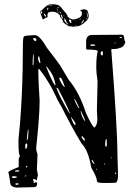

<svg xmlns="http://www.w3.org/2000/svg" viewBox="-20 -849 601 887"><path d="M534.2 -688.5H543.9Q554.7 -688.5 554.7 -663.1L556.6 -660.2L557.6 -659.2L558.6 -655.3H559.6Q550.8 -627.9 531.2 -627.9Q531.2 -623 496.1 -622.1L494.1 -619.1Q522.5 -253.9 522.5 -135.7L525.4 -41Q525.4 -4.9 511.7 -4.9Q506.8 -3.9 483.4 -3.9H452.1Q427.7 -3.9 427.7 -13.7Q426.8 -32.2 402.3 -73.2Q389.6 -141.6 371.1 -167Q371.1 -169.9 356.4 -186.5Q305.7 -271.5 261.7 -360.4Q252.9 -371.1 219.7 -441.4Q191.4 -492.2 161.1 -530.3H157.2V-505.9Q157.2 -476.6 163.1 -384.8Q163.1 -316.4 147.5 -169.9V-156.2L153.3 -135.7L150.4 -65.4L155.3 -40L150.4 -20.5V-16.6H147.5Q142.6 -21.5 137.7 -21.5H131.8V-20.5Q135.7 -13.7 135.7 -8.8V-3.9Q142.6 -3.9 145.5 -8.8Q151.4 -5.9 151.4 -1Q151.4 15.6 137.7 15.6L54.7 17.6Q27.3 13.7 27.3 -4.9Q22.5 -39.1 18.6 -53.7Q18.6 -58.6 65.4 -77.1L66.4 -78.1V-110.4Q66.4 -122.1 72.3 -127V-129.9Q65.4 -129.9 65.4 -194.3V-206.1Q85.9 -394.5 85.9 -650.4Q86.9 -680.7 91.8 -680.7Q91.8 -684.6 131.8 -686.5H142.6Q163.1 -686.5 198.2 -626Q239.3 -573.2 255.9 -549.8L297.9 -479.5Q345.7 -423.8 377 -327.1Q408.2 -259.8 417 -259.8Q429.7 -272.5 429.7 -298.8L427.7 -338.9L430.7 -474.6Q424.8 -513.7 424.8 -532.2V-536.1Q424.8 -591.8 431.6 -612.3Q431.6 -620.1 380.9 -620.1L377.9 -624V-656.2Q377.9 -687.5 405.3 -687.5Q479.5 -688.5 534.2 -688.5ZM543 -677.7H532.2V-674.8L540 -672.9H541L543.9 -676.8ZM135.7 -672.9 132.8 -671.9Q135.7 -659.2 145.5 -659.2L147.5 -662.1V-668.9L142.6 -672.9ZM513.7 -652.3H509.8V-648.4H513.7ZM399.4 -643.6 397.5 -640.6 401.4 -636.7H403.3L420.9 -638.7Q418.9 -643.6 413.1 -643.6ZM445.3 -603.5V-599.6Q448.2 -592.8 452.1 -592.8L455.1 -595.7V-609.4L452.1 -612.3H451.2Q445.3 -611.3 445.3 -603.5ZM130.9 -548.8 131.8 -546.9H132.8Q135.7 -546.9 135.7 -575.2V-599.6Q130.9 -599.6 130.9 -548.8ZM159.2 -588.9 156.2 -585.9V-576.2Q156.2 -568.4 163.1 -557.6H167Q162.1 -588.9 160.2 -588.9ZM195.3 -542H193.4V-540Q211.9 -493.2 226.6 -465.8Q232.4 -459 232.4 -456.1H236.3V-459Q229.5 -495.1 212.9 -518.6ZM258.8 -490.2H253.9V-487.3Q257.8 -469.7 276.4 -447.3H279.3Q265.6 -490.2 258.8 -490.2ZM248 -440.4 242.2 -443.4 241.2 -442.4V-441.4Q254.9 -402.3 300.8 -325.2H302.7Q299.8 -340.8 248 -440.4ZM323.2 -392.6H322.3Q333 -362.3 344.7 -348.6L346.7 -349.6Q329.1 -389.6 323.2 -392.6ZM354.5 -335.9H352.5V-334Q359.4 -303.7 372.1 -290H374Q374 -293.9 354.5 -335.9ZM308.6 -308.6 307.6 -307.6Q320.3 -271.5 326.2 -271.5L329.1 -274.4V-276.4Q329.1 -282.2 308.6 -308.6ZM103.5 -202.1H104.5Q110.4 -202.1 111.3 -241.2V-251H109.4Q108.4 -251 103.5 -202.1ZM362.3 -219.7H357.4V-212.9L369.1 -198.2H371.1V-209L362.3 -215.8ZM465.8 -185.5Q465.8 -170.9 469.7 -170.9Q473.6 -171.9 473.6 -179.7L472.7 -206.1H470.7Q466.8 -206.1 465.8 -185.5ZM96.7 -175.8V-162.1H100.6Q103.5 -162.1 106.4 -177.7Q105.5 -186.5 101.6 -186.5Q96.7 -184.6 96.7 -175.8ZM495.1 -122.1H492.2V-118.2H495.1ZM407.2 -109.4H403.3Q403.3 -100.6 417 -89.8V-90.8Q417 -93.8 407.2 -109.4ZM461.9 -93.8H460.9V-91.8L461.9 -89.8H465.8V-91.8ZM101.6 -83H100.6V-78.1L101.6 -75.2H103.5L106.4 -78.1V-79.1ZM426.8 -69.3H423.8V-67.4L426.8 -63.5H427.7ZM54.7 -62.5 48.8 -59.6V-56.6H66.4L68.4 -57.6V-59.6L66.4 -62.5ZM513.7 -52.7H511.7V-47.9L514.6 -43.9H516.6V-47.9ZM98.6 -39.1 94.7 -35.2V-33.2H96.7L100.6 -37.1V-39.1ZM34.2 -31.2Q37.1 -26.4 43 -26.4H45.9L57.6 -29.3V-33.2L43 -35.2Q34.2 -33.2 34.2 -31.2ZM495.1 -31.2H492.2V-29.3ZM52.7 -2 50.8 1Q51.8 4.9 57.6 4.9Q66.4 3.9 66.4 1L64.5 -2ZM370.1 -805.7V-806.6H372.1V-805.7Q377.9 -804.7 382.8 -800.8Q384.8 -800.8 389.6 -781.2V-773.4Q389.6 -760.7 374 -748Q366.2 -739.3 355.5 -734.4Q347.7 -726.6 314.5 -725.6Q312.5 -725.6 301.8 -728.5V-726.6H300.8L297.9 -727.5Q275.4 -741.2 270.5 -749Q270.5 -757.8 266.6 -758.8Q264.6 -764.6 262.2 -767.1Q259.8 -769.5 257.8 -768.6Q257.8 -779.3 252.9 -782.2Q239.3 -795.9 220.7 -794.9Q210.9 -794.9 205.1 -792Q199.2 -789.1 199.2 -776.4L200.2 -769.5H197.3Q198.2 -768.6 196.3 -768.6L195.3 -767.6Q194.3 -767.6 194.3 -768.6Q192.4 -767.6 177.7 -758.8Q166 -788.1 166 -794.9L168 -798.8Q172.9 -799.8 182.6 -811.5Q198.2 -825.2 201.2 -825.2Q208 -829.1 212.9 -829.1H226.6H232.4Q237.3 -829.1 252 -824.2L262.7 -814.5L278.3 -794.9Q289.1 -786.1 293 -771.5Q308.6 -758.8 319.3 -758.8Q335.9 -761.7 346.7 -767.6Q358.4 -773.4 358.4 -786.1V-793.9Q355.5 -795.9 349.6 -800.8Q362.3 -806.6 370.1 -805.7ZM277.3 -755.9V-753.9Q284.2 -741.2 294.9 -735.4L295.9 -736.3Q296.9 -738.3 289.1 -743.2Q280.3 -765.6 278.3 -765.6ZM300.8 -758.8H297.9Q301.8 -743.2 306.6 -743.2H309.6L308.6 -754.9Q304.7 -758.8 300.8 -758.8ZM262.7 -782.2 260.7 -779.3Q262.7 -768.6 270.5 -761.7V-765.6Q264.6 -782.2 262.7 -782.2ZM365.2 -758.8 355.5 -741.2V-740.2Q367.2 -745.1 366.2 -757.8Q366.2 -758.8 365.2 -758.8ZM191.4 -779.3Q182.6 -789.1 182.6 -786.1V-783.2L189.5 -770.5Q192.4 -773.4 192.4 -776.4Q192.4 -778.3 191.4 -779.3ZM382.8 -789.1Q380.9 -789.1 381.8 -785.2Q381.8 -768.6 383.8 -768.6H384.8V-779.3Q384.8 -783.2 382.8 -789.1ZM173.8 -796.9H171.9Q168.9 -794.9 168.9 -793.9Q168.9 -786.1 171.9 -786.1H173.8Q174.8 -786.1 174.8 -793.9Q174.8 -796.9 173.8 -796.9ZM203.1 -813.5H202.1Q194.3 -811.5 201.2 -800.8Q201.2 -801.8 201.7 -803.2Q202.1 -804.7 202.6 -807.1Q203.1 -809.6 203.1 -811.5ZM242.2 -810.5V-809.6Q245.1 -794.9 246.1 -794.9H247.1L244.1 -809.6L243.2 -810.5ZM254.9 -795.9H253.9Q259.8 -786.1 261.7 -786.1H262.7Q259.8 -793.9 254.9 -795.9ZM246.1 -815.4H245.1Q245.1 -812.5 252 -811.5H252.9H253.9V-812.5Q253.9 -813.5 246.1 -815.4ZM210 -825.2H209V-823.2H219.7V-824.2Q216.8 -825.2 210 -825.2ZM381.8 -765.6H379.9V-759.8L381.8 -758.8Q382.8 -758.8 382.8 -764.6V-765.6ZM353.5 -762.7H350.6L346.7 -758.8H347.7L353.5 -761.7ZM330.1 -733.4 327.1 -731.4V-730.5Q331.1 -730.5 333 -732.4L332 -733.4ZM274.4 -779.3H273.4L275.4 -773.4H277.3L276.4 -776.4ZM252 -793H249Q249 -790 252 -790H252.9V-791ZM263.7 -803.7Q266.6 -800.8 267.6 -800.8H268.6Q267.6 -803.7 263.7 -803.7ZM380.9 -793.9H379.9Q379.9 -791 381.8 -791H382.8V-793.9ZM201.2 -822.3V-821.3H202.1L206.1 -822.3L204.1 -823.2H203.1ZM244.1 -820.3H243.2L244.1 -819.3H245.1V-820.3ZM326.2 -755.9V-754.9H328.1H329.1V-755.9ZM376 -793V-792V-791ZM213.9 -818.4H212.9V-817.4H213.9L214.8 -818.4ZM197.3 -795.9 198.2 -794.9Q199.2 -794.9 200.2 -795.9ZM198.2 -814.5H197.3H199.2H200.2Z"/></svg>

Font: Love Ya Like A Sister
Style: Regular
Weight: 400
Designer: Kimberly Geswein
Foundry: Kimberly Geswein
Version: Version 1.002 2007